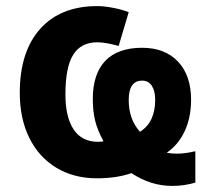

<svg xmlns="http://www.w3.org/2000/svg" viewBox="-20 -576 696 631"><path d="M412 -7Q363 10 299 10Q223 10 165.5 -24.5Q108 -59 76.5 -122.5Q45 -186 45 -271Q45 -406 112 -481Q179 -556 300 -556Q321 -556 350.5 -550.5Q380 -545 403 -536L370 -425Q327 -437 300 -437Q246 -437 220.5 -396Q195 -355 195 -266Q195 -191 222 -150.5Q249 -110 302 -110Q316 -110 320 -112Q300 -149 292.5 -180Q285 -211 285 -251Q285 -333 326 -376Q367 -419 447 -419Q522 -419 565 -373.5Q608 -328 608 -248Q608 -190 587 -145Q566 -100 528 -74Q542 -71 562 -71Q588 -71 622 -79V24Q586 35 546 35Q475 35 412 -7ZM490 -248Q490 -277 479 -294Q468 -311 447 -311Q403 -311 403 -247Q403 -184 440 -143Q490 -174 490 -248Z"/></svg>

Font: OpenSansMMV
Style: Bold
Weight: 700
Foundry: Ascender Corporation
Version: Version 4.001